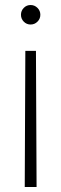

<svg xmlns="http://www.w3.org/2000/svg" viewBox="-20 -545 246 769"><path d="M79.1 204.1 81.5 -341.3H124L126.5 204.1ZM102.5 -446.8Q86.4 -446.8 75.2 -458.3Q64 -469.7 64 -485.8Q64 -502 75.2 -513.4Q86.4 -524.9 102.5 -524.9Q118.7 -524.9 130.1 -513.4Q141.6 -502 141.6 -485.8Q141.6 -469.7 130.1 -458.3Q118.7 -446.8 102.5 -446.8Z"/></svg>

Font: Inter Display ExtraLight
Style: Regular
Weight: 200
Designer: Rasmus Andersson
Foundry: rsms
Version: Version 4.000;git-a52131595